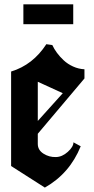

<svg xmlns="http://www.w3.org/2000/svg" viewBox="-20 -851 431 878"><path d="M86.9 -831.1H314.9V-740.2H86.9ZM30.8 -91.8V-523.9Q130.4 -554.2 191.9 -648.9L219.2 -645Q227.5 -627 240.5 -609.4Q253.4 -591.8 271.5 -575Q289.6 -558.1 314.2 -546.9Q338.9 -535.6 366.2 -534.2V-492.2L152.8 -239.3V-192.9Q152.8 -165 178.7 -148.4Q204.6 -131.8 235.8 -132.8Q264.2 -133.3 290 -156.5Q315.9 -179.7 315.9 -200.2L349.1 -182.1Q298.8 -57.6 185.1 6.8ZM152.8 -297.9 267.1 -424.8 152.8 -477.1Z"/></svg>

Font: KJV1611
Style: Regular
Weight: 400
Version: Version 3.6.1